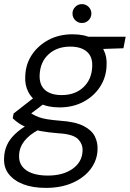

<svg xmlns="http://www.w3.org/2000/svg" viewBox="-49 -683 632 935"><path d="M174 232Q111 232 65 214.5Q19 197 -6.5 164.5Q-32 132 -29 85Q-28 53 -15.5 24.5Q-3 -4 23.5 -29.5Q50 -55 89 -77L141 -52Q93 -27 69 4.5Q45 36 44 73Q42 104 58.5 126.5Q75 149 107 160.5Q139 172 184 172Q258 172 304.5 139Q351 106 353 52Q355 19 331 -5.5Q307 -30 235 -34Q186 -38 150.5 -44.5Q115 -51 89.5 -60Q64 -69 45.5 -81Q27 -93 13 -107L17 -130L122 -212L180 -189L74 -109L85 -143Q99 -133 112 -125.5Q125 -118 141.5 -112Q158 -106 183 -102Q208 -98 245 -95Q318 -90 358 -69.5Q398 -49 413 -18.5Q428 12 426 47Q424 98 392.5 140Q361 182 305 207Q249 232 174 232ZM241 -160Q183 -160 145 -180Q107 -200 89 -235Q71 -270 74 -313Q76 -371 106.5 -416.5Q137 -462 188 -489Q239 -516 304 -516Q362 -516 399.5 -496Q437 -476 455 -441.5Q473 -407 470 -363Q468 -306 438 -260Q408 -214 357 -187Q306 -160 241 -160ZM252 -220Q316 -220 356.5 -257.5Q397 -295 400 -357Q403 -406 374.5 -431Q346 -456 293 -456Q229 -456 188 -419Q147 -382 144 -318Q142 -270 170 -245Q198 -220 252 -220ZM373 -442 359 -504H563L552 -448ZM350 -571Q331 -571 317.5 -584.5Q304 -598 304 -617Q304 -636 317.5 -649.5Q331 -663 350 -663Q369 -663 382.5 -649.5Q396 -636 396 -617Q396 -598 382.5 -584.5Q369 -571 350 -571Z"/></svg>

Font: DM Sans Light
Style: Italic
Weight: 300
Italic angle: -10°
Designer: Colophon Foundry, Jonny Pinhorn
Foundry: Colophon Foundry
Version: Version 4.004;gftools[0.9.30]